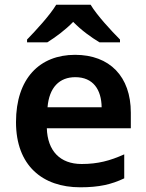

<svg xmlns="http://www.w3.org/2000/svg" viewBox="-20 -786 622 816"><path d="M365 -766H219C192 -721 132 -656 95 -618V-606H181C216 -628 256 -657 291 -693C326 -657 368 -627 403 -606H490V-618C453 -655 392 -721 365 -766ZM299 -553C149 -553 48 -453 48 -267C48 -82 161 10 321 10C401 10 453 -2 508 -28V-130C448 -103 396 -89 327 -89C235 -89 182 -145 179 -241H536V-307C536 -461 446 -553 299 -553ZM300 -458C376 -458 411 -405 412 -330H182C189 -415 233 -458 300 -458Z"/></svg>

Font: Noto Sans Thaana SemiBold
Style: Regular
Weight: 600
Designer: David Williams
Foundry: Google Inc.
Version: Version 3.001